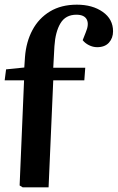

<svg xmlns="http://www.w3.org/2000/svg" viewBox="-45 -802 504 822"><path d="M52 0 39 -8 58 -458H-25L-19 -505L59 -513L62 -558Q67 -623 94 -673.5Q121 -724 169 -753Q217 -782 284 -782Q351 -782 395 -751Q439 -720 439 -668Q439 -639 421.5 -619.5Q404 -600 371 -600Q353 -600 336 -608.5Q319 -617 309 -630L322 -663Q337 -698 326.5 -718.5Q316 -739 282 -739Q236 -739 214 -702.5Q192 -666 188 -604L183 -512H320L316 -458H183L163 0Z"/></svg>

Font: Literata 36pt SemiBold
Style: Italic
Weight: 600
Italic angle: -2°
Designer: Latin by Veronika Burian and Jose Scaglione. Greek by Irene Vlachou. Cyrillic by Vera Evstafieva
Foundry: TypeTogether
Version: Version 3.002